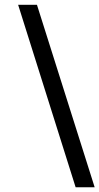

<svg xmlns="http://www.w3.org/2000/svg" viewBox="-20 -608 418 807"><path d="M135.3 -587.9 377.9 179.2H297.9L56.2 -587.9Z"/></svg>

Font: Rachana
Style: Bold
Weight: 700
Designer: Hussain KH
Foundry: Hussain KH, Rajeesh K Nambiar, Santhosh Thottingal, Swathanthra Malayalam Computing (http://smc.org.in)
Version: Version 7.0.0+20221109